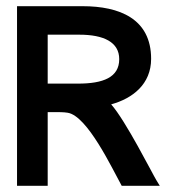

<svg xmlns="http://www.w3.org/2000/svg" viewBox="-20 -600 550 620"><path d="M247 -580H35V0H134V-238H154C170 -238 186 -238 198 -236C262 -227 343 -54 373 0H496L485 -18C471 -41 386 -210 339 -263C408 -282 468 -328 468 -410C468 -540 365 -580 247 -580ZM232 -330H134V-488H236C315 -488 365 -464 365 -409C365 -350 313 -330 232 -330Z"/></svg>

Font: Charger
Style: ExBd
Weight: 400
Designer: Jasper
Foundry: Cannot Into Space Fonts
Version: Version 0.99